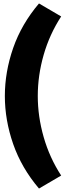

<svg xmlns="http://www.w3.org/2000/svg" viewBox="-20 -929 373 1108"><path d="M333 -834Q266 -731 232 -612.5Q198 -494 198 -375Q198 -257 232 -138Q266 -19 333 84L205 159Q104 40 56 -98Q8 -236 8 -375Q8 -514 56 -652Q104 -790 205 -909Z"/></svg>

Font: Bitter Thin Black
Style: Regular
Weight: 900
Version: Version 3.020